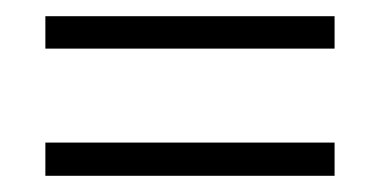

<svg xmlns="http://www.w3.org/2000/svg" viewBox="-20 -403 471 237"><path d="M393 -227V-186H36V-227ZM393 -383V-343H36V-383Z"/></svg>

Font: Mukta Mahee ExtraLight
Style: Regular
Weight: 275
Designer: Shuchita Grover, Noopur Datye, Girish Dalvi, Yashodeep Gholap
Foundry: Ek Type
Version: Version 2.538;PS 1.000;hotconv 16.6.51;makeotf.lib2.5.65220;